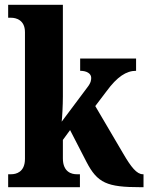

<svg xmlns="http://www.w3.org/2000/svg" viewBox="-20 -780 619 800"><path d="M14 0H313V-54H299C280 -54 242 -62 242 -120V-197L272 -238L340 -106C386 -17 426 0 566 0H578V-54H575C550 -54 526 -84 494 -139L377 -338L424 -400C468 -460 506 -485 547 -485V-536H314V-485C342 -485 360 -473 360 -456C360 -449 360 -436 344 -416L237 -273C239 -286 242 -343 242 -378V-760H14V-706H27C45 -706 84 -698 84 -646V-118C84 -62 46 -54 27 -54H14Z"/></svg>

Font: Noto Serif Devanagari Condensed ExtraBold
Style: Regular
Weight: 800
Width: 3
Designer: Universal Thirst, Indian Type Foundry and the Monotype Design Team
Foundry: Monotype Imaging Inc.
Version: Version 2.004